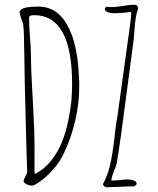

<svg xmlns="http://www.w3.org/2000/svg" viewBox="-20 -783 668 812"><path d="M80 -18Q80 -24 88 -38Q96 -51 95 -58L92 -146L85 -419L83 -540Q82 -651 78 -679Q76 -690 70 -704Q63 -723 63 -731Q63 -755 139 -755H144Q195 -755 232 -720Q261 -693 284 -635Q300 -589 308 -532Q312 -502 315 -440V-409Q315 -347 298.5 -274.5Q282 -202 252 -139Q234 -99 205.5 -67Q177 -35 151 -16.5Q125 2 116 2Q104 2 92 -4Q80 -10 80 -18ZM131 -49Q168 -68 197 -104.5Q226 -141 243 -185Q258 -222 268 -269.5Q278 -317 282 -358Q285 -394 285 -427Q285 -719 124 -719Q103 -719 103 -708Q103 -673 107 -625Q111 -576 111 -542Q111 -487 119 -351Q126 -233 126 -161V-49ZM415 -4Q435 -39 445.5 -85Q456 -131 464 -199Q470 -259 476 -287L522 -619Q525 -639 527 -654Q535 -708 535 -732Q524 -732 502 -729L468 -727Q423 -727 423 -747L430 -755Q436 -753 454 -753Q468 -753 501 -758Q527 -763 548 -763Q564 -763 564 -745Q553 -721 548 -649Q546 -614 544 -605L514 -378Q489 -182 474 -95Q473 -85 462 -59Q451 -32 451 -19L484 -21Q505 -24 516 -24Q558 -24 558 -4L549 5Q516 5 490 7L430 9Q422 9 415 -4Z"/></svg>

Font: Amatic SC
Style: Regular
Weight: 400
Designer: Multiple Designers
Foundry: Vernon Adams
Version: Version 2.505